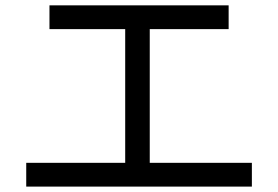

<svg xmlns="http://www.w3.org/2000/svg" viewBox="-20 -730 1040 718"><path d="M78.1 -32.2V-121.1H448.2V-621.1H165V-710H835V-621.1H540V-121.1H921.9V-32.2Z"/></svg>

Font: Kosugi
Style: Regular
Weight: 400
Version: Version 4.002